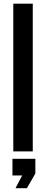

<svg xmlns="http://www.w3.org/2000/svg" viewBox="-20 -820 250 1040"><path d="M52 0V-800H157.5V0ZM64 199.5 100 130.5H47.5V40H171.5V120L125.5 199.5Z"/></svg>

Font: Big Shoulders Medium
Style: Regular
Weight: 500
Designer: Patric King
Foundry: XO Type Co
Version: Version 2.002